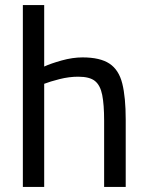

<svg xmlns="http://www.w3.org/2000/svg" viewBox="-20 -736 580 756"><path d="M70 0V-716H154V-474Q180 -486 223 -498Q266 -510 305 -510Q374 -510 411 -485.5Q448 -461 461.5 -407Q475 -353 475 -265V0H390V-261Q390 -324 382.5 -362Q375 -400 354 -417Q333 -434 288 -434Q252 -434 214.5 -424.5Q177 -415 154 -406V0Z"/></svg>

Font: Cairo Medium
Style: Regular
Weight: 500
Designer: Mohamed Gaber, Accademia di Belle Arti di Urbino
Foundry: Kief Type Foundry, Accademia di Belle Arti di Urbino
Version: Version 3.117